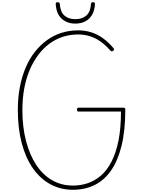

<svg xmlns="http://www.w3.org/2000/svg" viewBox="-20 -1694 1320 1733"><path d="M638 19Q527 19 435.5 -30.5Q344 -80 278 -173.5Q212 -267 176.5 -400.5Q141 -534 141 -701Q141 -813 159.5 -909Q178 -1005 212.5 -1085.5Q247 -1166 296 -1227.5Q345 -1289 405.5 -1332.5Q466 -1376 536.5 -1398Q607 -1420 685 -1420Q749 -1420 805 -1402Q861 -1384 910 -1348.5Q959 -1313 1002 -1262Q1010 -1254 1010 -1248.5Q1010 -1243 1002 -1236Q993 -1229 987 -1230.5Q981 -1232 973 -1241Q931 -1289 886.5 -1320Q842 -1351 792 -1367Q742 -1383 685 -1383Q612 -1383 546.5 -1361.5Q481 -1340 425.5 -1299Q370 -1258 325 -1198Q280 -1138 248 -1062.5Q216 -987 199 -896Q182 -805 182 -701Q182 -547 215 -421Q248 -295 307.5 -205Q367 -115 451 -67Q535 -19 638 -19Q709 -19 773.5 -41Q838 -63 892.5 -110.5Q947 -158 987 -236Q1027 -314 1049.5 -425Q1072 -536 1072 -687H686Q682 -687 678.5 -691Q675 -695 675 -705Q675 -714 678.5 -718Q682 -722 686 -722H1092Q1103 -722 1107 -718.5Q1111 -715 1111 -707Q1111 -517 1077.5 -380Q1044 -243 982 -154.5Q920 -66 833 -23.5Q746 19 638 19ZM660 -1481Q585 -1481 536.5 -1525.5Q488 -1570 483 -1658Q483 -1667 487 -1670.5Q491 -1674 501 -1674Q510 -1674 514.5 -1670Q519 -1666 520 -1658Q524 -1587 561 -1554Q598 -1521 660 -1521Q722 -1521 759.5 -1554Q797 -1587 801 -1658Q802 -1666 806 -1670Q810 -1674 819 -1674Q829 -1674 833 -1670.5Q837 -1667 837 -1658Q834 -1599 811 -1560Q788 -1521 749.5 -1501Q711 -1481 660 -1481Z"/></svg>

Font: Playwrite BE WAL Thin
Style: Regular
Weight: 250
Version: Version 1.002